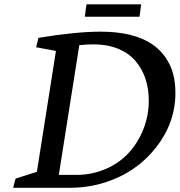

<svg xmlns="http://www.w3.org/2000/svg" viewBox="-20 -895 856 915"><path d="M260.3 -61.5H343.3Q418.5 -61.5 484.4 -90.1Q550.3 -118.7 595.2 -168.5Q639.6 -217.8 664.3 -281.7Q689 -345.7 689 -415Q689 -529.3 626 -604Q594.2 -641.6 543 -662.6Q491.7 -683.6 427.2 -683.6Q391.6 -683.6 357.9 -679.7ZM701.7 -686.5Q741.2 -660.6 767.6 -623Q793.9 -585.4 805.2 -542.5Q815.9 -501.5 815.9 -452.1Q815.9 -311.5 725.6 -194.8Q630.9 -73.2 480 -25.4Q400.4 0 310.1 0H42.5L54.2 -43.9L155.8 -76.2L246.6 -652.3L151.9 -669.9L163.6 -714.8Q343.8 -744.1 458.5 -744.1Q613.8 -744.1 701.7 -686.5ZM392.1 -874.5H652.8L645 -815.4H384.3Z"/></svg>

Font: Neuton
Style: Italic
Weight: 400
Italic angle: -9°
Designer: Brian M Zick
Version: Version 1.32